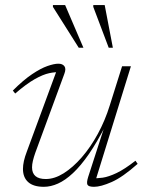

<svg xmlns="http://www.w3.org/2000/svg" viewBox="-20 -710 566 740"><path d="M320 -28.5 385 -229.5H388.5Q354.5 -162.5 322.8 -116.5Q291 -70.5 261.2 -42.8Q231.5 -15 203.5 -2.5Q175.5 10 149 10Q109 10 88.8 -8Q68.5 -26 68.5 -59Q68.5 -73 72.2 -89.8Q76 -106.5 83.5 -126L200.5 -443.5L212 -431.5Q193.5 -433 169.8 -428Q146 -423 114 -405Q82 -387 38.5 -349.5L29.5 -361Q70 -401.5 103.5 -424Q137 -446.5 162.8 -455.5Q188.5 -464.5 205 -464.5Q221 -464.5 228.2 -454.8Q235.5 -445 228 -425.5L116 -121Q110 -104 106.8 -90.2Q103.5 -76.5 103.5 -65Q103.5 -42.5 116.8 -31.2Q130 -20 156.5 -20Q190 -20 225.5 -42.2Q261 -64.5 295 -103.5Q329 -142.5 357 -194Q385 -245.5 403 -303.5L450.5 -454.5H484.5L347 -10.5L335.5 -23.5Q353 -22 375.8 -25.2Q398.5 -28.5 429.5 -43.2Q460.5 -58 502 -90.5L510.5 -78.5Q452.5 -27 410.5 -8.5Q368.5 10 342.5 10Q321 10 317 1.8Q313 -6.5 320 -28.5ZM301.5 -526H283.5L184 -683.5V-690.5H231ZM415 -526H399L339.5 -683.5V-690.5H383.5Z"/></svg>

Font: Newsreader ExtraLight
Style: Italic
Weight: 250
Italic angle: -17°
Designer: Hugues Gentile
Foundry: Production Type
Version: Version 1.003